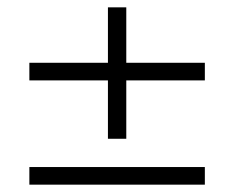

<svg xmlns="http://www.w3.org/2000/svg" viewBox="-20 -545 638 523"><path d="M274 -167V-326H60V-374H274V-525H324V-374H538V-326H324V-167ZM60 -42V-90H538V-42Z"/></svg>

Font: Lexend ExtraLight
Style: Regular
Weight: 200
Designer: Bonnie Shaver-Troup, Thomas Jockin
Foundry: Lexend
Version: Version 1.007; ttfautohint (v1.8.3)